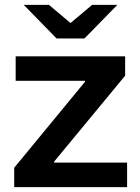

<svg xmlns="http://www.w3.org/2000/svg" viewBox="-20 -764 572 784"><path d="M201 -100H499V0H38V-79L327 -430V-434H44V-534H491V-455L201 -104ZM459 -744 325 -607H211L77 -744H180L268 -670L356 -744Z"/></svg>

Font: CMG Sans SemiBold
Style: Regular
Weight: 600
Designer: Julieta Ulanovsky
Foundry: Julieta Ulanovsky
Version: Version 7.200